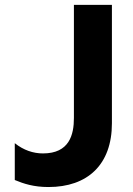

<svg xmlns="http://www.w3.org/2000/svg" viewBox="-20 -747 539 777"><path d="M176.1 9.9C334.5 9.9 432.9 -80.6 432.9 -248.2V-727.3H279.1V-269.5C279.1 -201.7 260.7 -126.1 153.8 -126.1C114.7 -126.1 75.3 -139.2 39.8 -167.6V-18.5C75.6 -3.6 116.1 9.9 176.1 9.9Z"/></svg>

Font: TID UI
Style: Bold
Weight: 700
Designer: The TID Project Authors
Foundry: Bakken & Bæck
Version: Version 1.001;hotconv 1.0.109;makeotfexe 2.5.65596